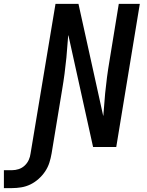

<svg xmlns="http://www.w3.org/2000/svg" viewBox="-136 -755 756 986"><path d="M-116 211V119H-74Q-57 119 -40 113.5Q-23 108 -9.5 95.5Q4 83 11.5 66.5Q19 50 21 33L149 -735H267L394 -160Q395 -162 395 -163Q395 -164 395 -165L404 -276Q408 -317 413.5 -358.5Q419 -400 426 -441L474 -735H582L461 0H342L215 -575Q215 -573 214.5 -572Q214 -571 214 -570L205 -459Q201 -418 195.5 -376.5Q190 -335 183 -294L129 33Q125 57 117.5 80.5Q110 104 96 125Q82 146 62.5 163.5Q43 181 20.5 192Q-2 203 -26.5 207Q-51 211 -74 211Z"/></svg>

Font: Iosevka SS04 Semibold Extended
Style: Italic
Weight: 600
Width: 7
Italic angle: -9°
Monospace: yes
Designer: Belleve Invis
Foundry: Belleve Invis
Version: Version 19.0.0; ttfautohint (v1.8.4)